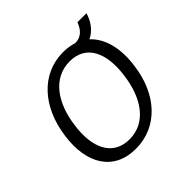

<svg xmlns="http://www.w3.org/2000/svg" viewBox="-155 -712 858 858"><g transform="rotate(-45 274.5 -282.5)"><path d="M433 -483C473 -502 496 -540 506 -575H449C438 -547 420 -516 376 -516C356 -522 334 -526 309 -526C171 -526 72 -415 51 -255C29 -98 95 10 234 10C373 10 471 -99 491 -257C505 -356 484 -436 433 -483ZM428 -258C412 -133 349 -40 244 -40C137 -40 97 -134 115 -258C131 -383 195 -476 301 -476C406 -476 446 -384 428 -258Z"/></g></svg>

Font: United Sans ExtraLight
Style: Italic
Weight: 200
Italic angle: -8°
Designer: Pablo Impallari, Rodrigo Fuenzalida (Modified by Dan O. Williams)
Version: Version 1.000;PS 001.000;hotconv 1.0.88;makeotf.lib2.5.64775